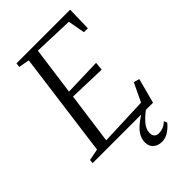

<svg xmlns="http://www.w3.org/2000/svg" viewBox="-281 -843 1147 1147"><g transform="rotate(-45 292.0 -270.0)"><path d="M-6 0 -3.5 -24.5 70 -38.5 158.5 -703.5 90.5 -716.5 94 -743H547.5L543.5 -590H510.5L491 -697.5L238 -706.5L196.5 -402L432.5 -409L427 -356.5L192.5 -364L148 -39L454.5 -51L510 -168L546.5 -158L504.5 0ZM376 203.5Q344.5 203 323.5 184.8Q302.5 166.5 302.5 134Q302.5 111 311.8 90.8Q321 70.5 337.2 53.2Q353.5 36 374.5 20.5Q395.5 5 419 -9L439 -20.5L456.5 -9.5Q429 10.5 407.5 30.8Q386 51 374 71.5Q362 92 362 114.5Q362 134 372.2 144.2Q382.5 154.5 401 154.5Q418.5 154.5 436.8 147.5Q455 140.5 472 123.5L480.5 144Q463 166.5 436.2 185Q409.5 203.5 376 203.5Z"/></g></svg>

Font: Merriweather 96pt Light
Style: Italic
Weight: 300
Italic angle: -7.8°
Version: Version 2.101